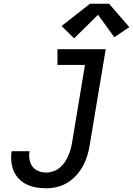

<svg xmlns="http://www.w3.org/2000/svg" viewBox="-20 -998 711 1026"><path d="M227 8Q199 8 172.5 3.5Q146 -1 122.5 -12.5Q99 -24 81 -42.5Q63 -61 53 -85Q43 -109 40.5 -136Q38 -163 42 -190H138Q134 -169 137.5 -147Q141 -125 153 -108.5Q165 -92 185 -84Q205 -76 227 -76Q246 -76 265 -82.5Q284 -89 299.5 -102Q315 -115 326.5 -132Q338 -149 345.5 -167Q353 -185 358 -203.5Q363 -222 366 -241L434 -651H287V-735H545L460 -227Q456 -198 447.5 -169.5Q439 -141 424.5 -113.5Q410 -86 389 -62.5Q368 -39 341.5 -22.5Q315 -6 285.5 1Q256 8 227 8ZM376 -793 309 -859 461 -978H563L671 -853L591 -799L504 -919Z"/></svg>

Font: Iosevka Etoile Medium Oblique
Style: Regular
Weight: 500
Italic angle: -9°
Designer: Belleve Invis
Foundry: Belleve Invis
Version: Version 15.5.2; ttfautohint (v1.8.4)